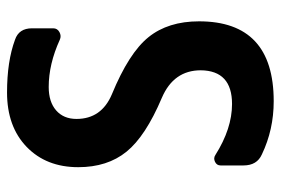

<svg xmlns="http://www.w3.org/2000/svg" viewBox="-145 -635 790 540"><g transform="rotate(-90 250.0 -365.0)"><path d="M254.9 -445.3Q371.1 -397.5 415.5 -342.3Q460 -287.1 460 -200.2Q460 9.8 235.4 9.8Q155.3 9.8 85.9 -23.4Q54.7 -37.1 54.7 -75.2V-139.6Q54.7 -150.4 64.9 -155.3Q75.2 -160.2 84 -154.3Q158.2 -107.4 227.5 -107.4Q321.3 -107.4 322.3 -195.3Q322.3 -271.5 245.1 -304.7Q136.7 -350.6 93.3 -404.3Q49.8 -458 49.8 -540Q49.8 -629.9 106.9 -685.1Q164.1 -740.2 259.8 -740.2Q347.7 -740.2 408.2 -717.8Q440.4 -707 440.4 -669.9V-610.4Q440.4 -598.6 429.7 -592.8Q418.9 -586.9 408.2 -591.8Q339.8 -623 275.4 -623Q233.4 -623 209.5 -602.1Q185.5 -581.1 185.5 -544.9Q185.5 -474.6 254.9 -445.3Z"/></g></svg>

Font: Rounded-L Mgen+ 1m bold
Style: Bold
Weight: 700
Designer: [Source Han Sans]
Ryoko NISHIZUKA  (kana & ideographs); Paul D. Hunt (Latin, Greek & Cyrillic); Wenlong ZHANG  (bopomofo
Version: Version 1.059.20150602